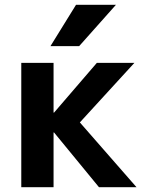

<svg xmlns="http://www.w3.org/2000/svg" viewBox="-20 -783 630 803"><path d="M206 -312 385 -520H542L314 -271L551 0H394L206 -229H204V0H69V-520H204V-312ZM298 -763H465L311 -590H191Z"/></svg>

Font: Mplus 1p Bold
Style: Bold
Weight: 700
Version: Version 1.061